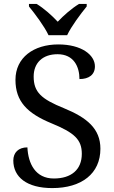

<svg xmlns="http://www.w3.org/2000/svg" viewBox="-20 -951 584 981"><path d="M228 -771H323C344 -816 392 -880 423 -918V-931H384C346 -908 305 -872 275 -840C245 -872 205 -908 167 -931H128V-918C159 -880 207 -816 228 -771ZM247 10C397 10 493 -64 493 -191C493 -294 424 -350 307 -398C191 -445 152 -480 152 -560C152 -629 197 -674 274 -674C358 -674 386 -609 386 -547C434 -547 465 -569 465 -612C465 -670 397 -724 278 -724C152 -724 59 -657 59 -543C59 -433 119 -372 243 -321C360 -273 398 -238 398 -165C398 -84 344 -39 255 -39C161 -39 124 -115 120 -198C74 -198 48 -171 48 -131C48 -47 116 10 247 10Z"/></svg>

Font: Noto Fangsong KSS Vertical
Style: Regular
Weight: 400
Designer: LIU Zhao, ZHANG Congyu, Kushim JIANG
Foundry: Guyu Beijing Co. Ltd.
Version: Version 1.000;November 16, 2022;FontCreator 11.5.0.2427 64-b